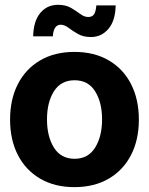

<svg xmlns="http://www.w3.org/2000/svg" viewBox="-20 -769 621 800"><path d="M290 10.7Q207.5 10.7 147.2 -24.7Q86.9 -60.1 54.4 -123.3Q22 -186.5 22 -270.5Q22 -355 54.4 -418.5Q86.9 -481.9 147.2 -517.3Q207.5 -552.7 290 -552.7Q373 -552.7 433.3 -517.3Q493.7 -481.9 526.1 -418.5Q558.6 -355 558.6 -270.5Q558.6 -186.5 526.1 -123.3Q493.7 -60.1 433.3 -24.7Q373 10.7 290 10.7ZM291 -107.4Q347.2 -107.4 376.2 -153.8Q405.3 -200.2 405.3 -271.5Q405.3 -342.8 376.2 -388.7Q347.2 -434.6 291 -434.6Q233.9 -434.6 204.8 -388.7Q175.8 -342.8 175.8 -271.5Q175.8 -200.2 204.8 -153.8Q233.9 -107.4 291 -107.4ZM358.9 -614.7Q327.1 -614.7 304.9 -627.4Q282.7 -640.1 265.6 -653.1Q248.5 -666 232.9 -666Q217.3 -666 209.2 -652.6Q201.2 -639.2 200.2 -617.7H118.2Q119.6 -681.2 147.9 -715.1Q176.3 -749 221.7 -749Q253.9 -749 275.6 -736.3Q297.4 -723.6 314.2 -710.9Q331.1 -698.2 347.7 -698.2Q365.2 -698.2 372.6 -710.7Q379.9 -723.1 381.3 -746.6H461.9Q460.9 -683.1 431.9 -648.9Q402.8 -614.7 358.9 -614.7Z"/></svg>

Font: Inter Tight
Style: Bold
Weight: 700
Designer: Rasmus Andersson
Foundry: rsms
Version: Version 3.004; ttfautohint (v1.8.4.7-5d5b)